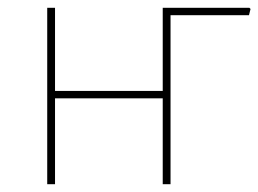

<svg xmlns="http://www.w3.org/2000/svg" viewBox="-20 -472 662 492"><path d="M101 0V-452H121V-239H397V-452H619L622 -449L618 -433H417V0H397V-220H121V0Z"/></svg>

Font: Alegreya Sans SC Thin
Style: Regular
Weight: 100
Designer: Juan Pablo del Peral
Foundry: Huerta Tipografica
Version: Version 2.007